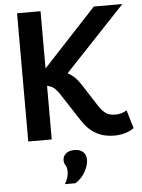

<svg xmlns="http://www.w3.org/2000/svg" viewBox="-62 -759 783 1059"><g transform="rotate(-5 329.0 -229.0)"><path d="M73 0V-710H203V-393L498 -710H656L322 -356Q364 -334 394 -286L474 -162Q495 -130 515 -118Q535 -106 565 -106Q601 -106 628 -124L658 -23Q639 -8 609.5 0.5Q580 9 548 9Q435 9 372 -90L269 -248Q255 -269 240.5 -280.5Q226 -292 203 -297V0ZM254 252Q265 233 270 216Q275 199 275 186Q275 162 266.5 149Q258 136 258 119Q258 98 275 83.5Q292 69 322 69Q352 69 369.5 84.5Q387 100 387 129Q387 157 367.5 193.5Q348 230 312 252Z"/></g></svg>

Font: Livvic SemiBold
Style: Regular
Weight: 600
Designer: Jacques Le Bailly, Baron von Fonthausen
Version: Version 1.001; ttfautohint (v1.8.2)